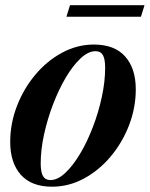

<svg xmlns="http://www.w3.org/2000/svg" viewBox="-20 -692 565 724"><path d="M334 -524Q412 -524 452 -479Q492 -434 492 -355Q492 -286 466.8 -220.2Q441.5 -154.5 397.5 -102Q353.5 -49.5 296.5 -18.8Q239.5 12 176.5 12Q98.5 12 58.5 -33Q18.5 -78 18.5 -157Q18.5 -226 43.8 -291.8Q69 -357.5 113 -410Q157 -462.5 214 -493.2Q271 -524 334 -524ZM170 -13Q197.5 -13 226.2 -40Q255 -67 282 -112.2Q309 -157.5 330.2 -213Q351.5 -268.5 364 -326.5Q376.5 -384.5 376.5 -436.5Q376.5 -469.5 368 -484.2Q359.5 -499 340 -499Q313 -499 284 -472Q255 -445 228.2 -399.8Q201.5 -354.5 180.2 -299Q159 -243.5 146.2 -185.5Q133.5 -127.5 133.5 -75.5Q133.5 -42.5 142.2 -27.8Q151 -13 170 -13ZM230.5 -629 244 -672.5H525L511.5 -629Z"/></svg>

Font: Newsreader 72pt SemiBold
Style: Italic
Weight: 600
Italic angle: -17°
Designer: Hugues Gentile
Foundry: Production Type
Version: Version 1.003; ttfautohint (v1.8.3)